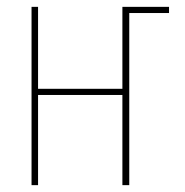

<svg xmlns="http://www.w3.org/2000/svg" viewBox="-20 -540 540 560"><path d="M72 0V-520H91V-281H337V-520H473V-502H357V0H337V-263H91V0Z"/></svg>

Font: Iosevka SS18 Thin
Style: Regular
Weight: 100
Monospace: yes
Designer: Belleve Invis
Foundry: Belleve Invis
Version: Version 25.1.1; ttfautohint (v1.8.4)